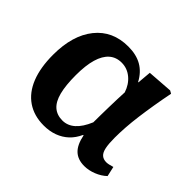

<svg xmlns="http://www.w3.org/2000/svg" viewBox="-124 -702 894 894"><g transform="rotate(45 322.5 -255.5)"><path d="M248 14Q184 14 138.5 -17Q93 -48 69.5 -107Q46 -166 46 -250Q46 -378 105 -451.5Q164 -525 267 -525Q320 -525 356.5 -504Q393 -483 416 -440H418L424 -509L549 -518L563 -510Q553 -460 545.5 -414.5Q538 -369 532.5 -327.5Q527 -286 524.5 -249Q522 -212 522 -180Q522 -140 527 -116Q532 -92 544 -81.5Q556 -71 575 -71Q582 -71 591.5 -73Q601 -75 614 -79L625 -30Q604 -10 574 2Q544 14 515 14Q472 14 447 -10Q422 -34 412 -85H409Q394 -52 371 -30.5Q348 -9 317 2.5Q286 14 248 14ZM293 -64Q327 -64 354 -88Q381 -112 401 -160Q401 -182 401.5 -208Q402 -234 402.5 -262Q403 -290 404 -315.5Q405 -341 406 -362Q393 -402 364 -426Q335 -450 298 -450Q262 -450 237.5 -428.5Q213 -407 200.5 -364.5Q188 -322 188 -258Q188 -191 199 -148Q210 -105 233.5 -84.5Q257 -64 293 -64Z"/></g></svg>

Font: Literata 18pt SemiBold
Style: Regular
Weight: 600
Designer: Latin by Veronika Burian and Jose Scaglione. Greek by Irene Vlachou. Cyrillic by Vera Evstafieva.
Foundry: TypeTogether
Version: Version 3.103;gftools[0.9.29]